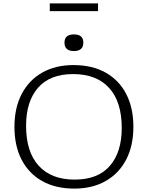

<svg xmlns="http://www.w3.org/2000/svg" viewBox="-20 -1100 870 1130"><path d="M412 -717Q523 -717 602 -672.5Q681 -628 723 -546.5Q765 -465 765 -354Q765 -241.5 722.2 -160Q679.5 -78.5 601.2 -34.2Q523 10 417.5 10Q307 10 228 -34.5Q149 -79 107 -160.5Q65 -242 65 -353Q65 -465.5 107.8 -547Q150.5 -628.5 228.5 -672.8Q306.5 -717 412 -717ZM419 -43Q556.5 -43 626.5 -123.8Q696.5 -204.5 696.5 -347Q696.5 -501 622.2 -582.5Q548 -664 410.5 -664Q273.5 -664 203.5 -583.2Q133.5 -502.5 133.5 -360Q133.5 -206 207.8 -124.5Q282 -43 419 -43ZM415 -799.5Q359.5 -799.5 359.5 -849.5Q359.5 -897.5 415 -897.5Q470.5 -897.5 470.5 -849.5Q470.5 -799.5 415 -799.5ZM273 -1034.5V-1080H557V-1034.5Z"/></svg>

Font: Newsreader Caption Light
Style: Regular
Weight: 300
Designer: Hugues Gentile
Foundry: Production Type
Version: Version 1.001